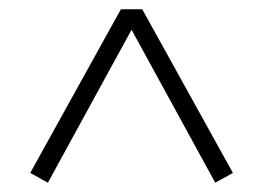

<svg xmlns="http://www.w3.org/2000/svg" viewBox="-20 -710 566 413"><path d="M45 -338 240 -690H286L481 -338L443 -317L263 -646L83 -317Z"/></svg>

Font: Oxanium ExtraLight
Style: Regular
Weight: 200
Designer: Severin Meyer
Version: Version 2.000